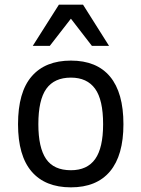

<svg xmlns="http://www.w3.org/2000/svg" viewBox="-20 -786 605 821"><path d="M507.8 -254.9Q507.8 -121.6 450.4 -53.2Q393.1 15.1 283.2 15.1Q173.3 15.1 115.2 -52.5Q57.1 -120.1 57.1 -254.9Q57.1 -392.1 115.5 -459.5Q173.8 -526.9 283.2 -526.9Q393.6 -526.9 450.7 -458.3Q507.8 -389.6 507.8 -254.9ZM420.9 -254.9Q420.9 -359.4 386.5 -406.7Q352.1 -454.1 283.2 -454.1Q212.4 -454.1 178.2 -406.5Q144 -358.9 144 -254.9Q144 -154.8 177 -106.4Q210 -58.1 283.2 -58.1Q353 -58.1 387 -106Q420.9 -153.8 420.9 -254.9ZM373 -589.8 283.2 -706.1 192.9 -589.8H120.1L231.9 -766.1H335L446.3 -589.8Z"/></svg>

Font: Lorenzo Sans
Style: Regular
Weight: 400
Foundry: Intel Corporation
Version: Version 1.00; ttfautohint (v1.5)